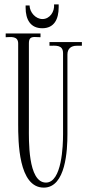

<svg xmlns="http://www.w3.org/2000/svg" viewBox="-20 -850 394 877"><path d="M354 -658H206V-641C233 -641 268 -647 268 -607V-237C268 -186 263 -16 190 -16C106 -16 112 -215 112 -269V-652C112 -672 118 -681 138 -681C147 -681 156 -680 165 -680V-697H6V-680C31 -681 63 -686 63 -651V-284C63 -204 64 7 180 7C281 7 288 -166 288 -237V-601C288 -628 305 -641 330 -641C340 -641 344 -641 354 -641ZM227 -830C230 -796 207 -763 174 -763C143 -763 116 -793 115 -825H97C97 -822 97 -818 97 -815C97 -761 119 -721 173 -721C228 -721 248 -763 248 -817C248 -821 248 -826 248 -830Z"/></svg>

Font: Bigelow Rules
Style: Regular
Weight: 400
Designer: Astigmatic (AOETI)
Foundry: Astigmatic (AOETI)
Version: Version 1.000